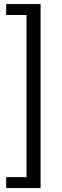

<svg xmlns="http://www.w3.org/2000/svg" viewBox="-20 -743 309 961"><path d="M10.7 198.2H183.1V-722.7H10.7V-668H112.8V143.6H10.7Z"/></svg>

Font: Now Medium
Style: Regular
Weight: 500
Designer: Alfredo Marco Pradil
Foundry: Alfredo Marco Pradil
Version: Version 1.200;hotconv 1.0.109;makeotfexe 2.5.65596